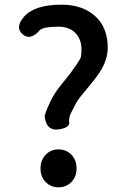

<svg xmlns="http://www.w3.org/2000/svg" viewBox="-20 -787 531 820"><path d="M230 13Q197 13 175 -9.5Q153 -32 153 -67.5Q153 -103 175 -126Q197 -149 230 -149Q263 -149 285 -126Q307 -103 307 -67.5Q307 -32 285 -9.5Q263 13 230 13ZM229 -234Q179 -228 171 -287Q169 -299 197 -357Q214 -392 243 -427Q262 -450 280 -473L291 -489Q308 -511 322 -535Q328 -545 328 -576Q328 -619 302 -646Q276 -673 230 -673Q163 -673 149 -657Q109 -612 76 -641Q43 -670 83 -716Q128 -767 243 -767Q332 -767 386 -718.5Q440 -670 440 -584Q440 -537 414 -492Q399 -465 358 -416Q314 -364 306.5 -349.5Q299 -335 285 -308Q273 -287 275.5 -264Q278 -241 229 -234Z"/></svg>

Font: Resource Han Rounded TW Medium
Style: Regular
Weight: 500
Designer: Cyano Hao (round all glyphs); Ryoko NISHIZUKA 西塚涼子 (kana, bopomofo & ideographs); Paul D. Hunt (Latin, Greek & Cyrillic)
Foundry: Cyano Hao
Version: 0.990